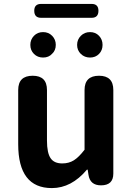

<svg xmlns="http://www.w3.org/2000/svg" viewBox="-20 -947 677 981"><path d="M245 14Q73 14 73 -210V-487Q73 -560 147 -560Q220 -560 220 -487V-229Q220 -165 239 -138Q257 -112 298 -112Q332 -112 357.5 -128Q383 -144 412 -182V-487Q412 -560 486 -560Q559 -560 559 -487V-280V-60Q559 0 496 0Q440 0 432 -54L428 -80H424Q345 14 245 14ZM200 -653Q172 -653 153.5 -671.5Q135 -690 135 -717.5Q135 -745 153.5 -764Q172 -783 200 -783Q228 -783 246.5 -764Q265 -745 265 -718Q265 -689 246 -672Q229 -653 200 -653ZM440 -653Q412 -653 393 -671.5Q374 -690 374 -717.5Q374 -745 393 -764Q412 -783 440 -783Q468 -783 486 -764Q504 -745 504 -717.5Q504 -690 486 -671.5Q468 -653 440 -653ZM190 -856Q155 -856 155 -892Q155 -927 190 -927H448Q483 -927 483 -892Q483 -856 448 -856H319Z"/></svg>

Font: GenSenRounded JP B
Style: Regular
Weight: 700
Version: Version 1.501;PS 1;hotconv 16.6.51;makeotf.lib2.5.65220